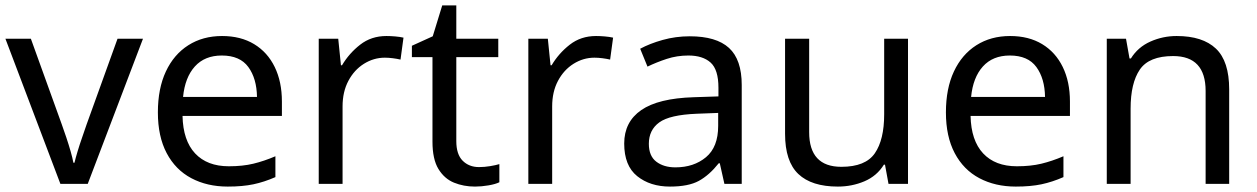

<svg xmlns="http://www.w3.org/2000/svg" viewBox="-20 -679 4640 709"><path d="M203 0 0 -536H94L208 -220Q216 -198 225 -171Q234 -144 241 -119.5Q248 -95 251 -78H255Q259 -95 266.5 -120Q274 -145 283.5 -172Q293 -199 300 -220L414 -536H508L304 0Z M800 -546Q869 -546 918.5 -516Q968 -486 994.5 -431.5Q1021 -377 1021 -304V-251H654Q656 -160 700.5 -112.5Q745 -65 825 -65Q876 -65 915.5 -74.5Q955 -84 997 -102V-25Q956 -7 916 1.5Q876 10 821 10Q745 10 686.5 -21Q628 -52 595.5 -113.5Q563 -175 563 -264Q563 -352 592.5 -415Q622 -478 675.5 -512Q729 -546 800 -546ZM799 -474Q736 -474 699.5 -433.5Q663 -393 656 -321H929Q928 -389 897 -431.5Q866 -474 799 -474Z M1407 -546Q1422 -546 1439.5 -544.5Q1457 -543 1470 -540L1459 -459Q1446 -462 1430.5 -464Q1415 -466 1401 -466Q1360 -466 1324 -443.5Q1288 -421 1266.5 -380.5Q1245 -340 1245 -286V0H1157V-536H1229L1239 -438H1243Q1269 -482 1310 -514Q1351 -546 1407 -546Z M1749 -62Q1769 -62 1790 -65.5Q1811 -69 1824 -73V-6Q1810 1 1784 5.5Q1758 10 1734 10Q1692 10 1656.5 -4.5Q1621 -19 1599 -55Q1577 -91 1577 -156V-468H1501V-510L1578 -545L1613 -659H1665V-536H1820V-468H1665V-158Q1665 -109 1688.5 -85.5Q1712 -62 1749 -62Z M2181 -546Q2196 -546 2213.5 -544.5Q2231 -543 2244 -540L2233 -459Q2220 -462 2204.5 -464Q2189 -466 2175 -466Q2134 -466 2098 -443.5Q2062 -421 2040.5 -380.5Q2019 -340 2019 -286V0H1931V-536H2003L2013 -438H2017Q2043 -482 2084 -514Q2125 -546 2181 -546Z M2527 -545Q2625 -545 2672 -502Q2719 -459 2719 -365V0H2655L2638 -76H2634Q2599 -32 2560.5 -11Q2522 10 2454 10Q2381 10 2333 -28.5Q2285 -67 2285 -149Q2285 -229 2348 -272.5Q2411 -316 2542 -320L2633 -323V-355Q2633 -422 2604 -448Q2575 -474 2522 -474Q2480 -474 2442 -461.5Q2404 -449 2371 -433L2344 -499Q2379 -518 2427 -531.5Q2475 -545 2527 -545ZM2553 -259Q2453 -255 2414.5 -227Q2376 -199 2376 -148Q2376 -103 2403.5 -82Q2431 -61 2474 -61Q2542 -61 2587 -98.5Q2632 -136 2632 -214V-262Z M3333 -536V0H3261L3248 -71H3244Q3218 -29 3172 -9.5Q3126 10 3074 10Q2977 10 2928 -36.5Q2879 -83 2879 -185V-536H2968V-191Q2968 -63 3087 -63Q3176 -63 3210.5 -113Q3245 -163 3245 -257V-536Z M3710 -546Q3779 -546 3828.5 -516Q3878 -486 3904.5 -431.5Q3931 -377 3931 -304V-251H3564Q3566 -160 3610.5 -112.5Q3655 -65 3735 -65Q3786 -65 3825.5 -74.5Q3865 -84 3907 -102V-25Q3866 -7 3826 1.5Q3786 10 3731 10Q3655 10 3596.5 -21Q3538 -52 3505.5 -113.5Q3473 -175 3473 -264Q3473 -352 3502.5 -415Q3532 -478 3585.5 -512Q3639 -546 3710 -546ZM3709 -474Q3646 -474 3609.5 -433.5Q3573 -393 3566 -321H3839Q3838 -389 3807 -431.5Q3776 -474 3709 -474Z M4325 -546Q4421 -546 4470 -499.5Q4519 -453 4519 -349V0H4432V-343Q4432 -472 4312 -472Q4223 -472 4189 -422Q4155 -372 4155 -278V0H4067V-536H4138L4151 -463H4156Q4182 -505 4228 -525.5Q4274 -546 4325 -546Z"/></svg>

Font: Noto Sans Tifinagh
Style: Regular
Weight: 400
Designer: JamraPatel
Foundry: JamraPatel LLC
Version: Version 2.004; ttfautohint (v1.8.4.7-5d5b)